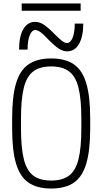

<svg xmlns="http://www.w3.org/2000/svg" viewBox="-20 -1077 590 1107"><path d="M275 10Q194 10 144.5 -24Q95 -58 72.5 -134Q50 -210 50 -335V-395Q50 -521 72.5 -596.5Q95 -672 144.5 -706Q194 -740 275 -740Q357 -740 406 -706Q455 -672 477.5 -596.5Q500 -521 500 -395V-335Q500 -210 477.5 -134Q455 -58 406 -24Q357 10 275 10ZM275 -36Q340 -36 378 -64.5Q416 -93 432.5 -158.5Q449 -224 449 -337V-393Q449 -506 432.5 -571.5Q416 -637 378 -665.5Q340 -694 275 -694Q210 -694 172 -665.5Q134 -637 117.5 -571.5Q101 -506 101 -393V-337Q101 -224 117.5 -158.5Q134 -93 172 -64.5Q210 -36 275 -36ZM367 -781Q343 -781 318.5 -797Q294 -813 255 -853Q229 -881 212.5 -892.5Q196 -904 184 -904Q164 -904 151.5 -874Q139 -844 139 -791H90Q90 -867 114.5 -909Q139 -951 183 -951Q207 -951 231.5 -935.5Q256 -920 295 -880Q322 -853 338 -841Q354 -829 366 -829Q386 -829 398.5 -859Q411 -889 411 -941H460Q460 -866 435.5 -823.5Q411 -781 367 -781ZM105 -1015V-1057H445V-1015Z"/></svg>

Font: M PLUS Code Latin SemiExpanded Light
Style: Regular
Weight: 300
Width: 6
Designer: Coji Morishita
Foundry: UNDERFOREST DESIGN
Version: Version 1.002; ttfautohint (v1.8.3)